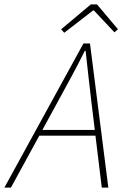

<svg xmlns="http://www.w3.org/2000/svg" viewBox="-62 -859 562 879"><path d="M204 -396C246 -474 286 -544 326 -626H330C338 -546 348 -470 356 -396L372 -264H132ZM-42 0H-12L118 -238H375L404 0H434L350 -660H320ZM232 -709 364 -811H368L462 -711L478 -725L382 -839H354L218 -725Z"/></svg>

Font: Source Sans Pro ExtraLight
Style: Italic
Weight: 200
Italic angle: -11°
Designer: Paul D. Hunt
Foundry: Adobe Systems Incorporated
Version: Version 3.006;hotconv 1.0.111;makeotfexe 2.5.65597